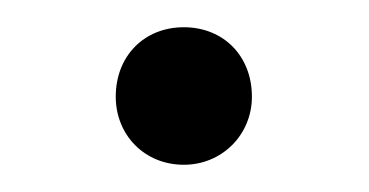

<svg xmlns="http://www.w3.org/2000/svg" viewBox="-20 -124 271 141"><path d="M115 -3C143 -3 165 -25 165 -53C165 -83 144 -104 115 -104C86 -104 65 -83 65 -53C65 -25 86 -3 115 -3Z"/></svg>

Font: Barlow Semi Condensed Light
Style: Regular
Weight: 300
Width: 4
Designer: Jeremy Tribby
Foundry: Tribby Type
Version: Version 1.422;hotconv 1.0.109;makeotfexe 2.5.65596